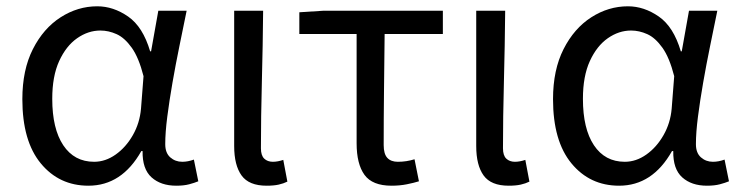

<svg xmlns="http://www.w3.org/2000/svg" viewBox="-20 -577 2351 610"><path d="M261 13Q168 13 109.5 -58Q51 -129 51 -262Q51 -355 84.5 -421Q118 -487 172.5 -522Q227 -557 289 -557Q340 -557 387 -524.5Q434 -492 457 -414H460L483 -543H573Q562 -489 550 -430.5Q538 -372 528 -314.5Q518 -257 511.5 -206.5Q505 -156 505 -119Q505 -91 521 -77Q537 -63 559 -63Q577 -63 596 -70L610 -1Q598 4 581 8.5Q564 13 540 13Q491 13 461.5 -13.5Q432 -40 433 -97H429Q367 13 261 13ZM279 -63Q315 -63 347.5 -86Q380 -109 402 -147.5Q424 -186 428 -232L436 -335Q421 -394 398.5 -425.5Q376 -457 350.5 -468.5Q325 -480 299 -480Q260 -480 225 -455.5Q190 -431 168 -383Q146 -335 146 -263Q146 -168 181 -115.5Q216 -63 279 -63Z M827 13Q771 13 747.5 -19.5Q724 -52 724 -113V-543H816Q815 -433 812 -318.5Q809 -204 809 -106Q809 -83 819.5 -73Q830 -63 847 -63Q862 -63 880 -69L893 0Q881 6 865.5 9.5Q850 13 827 13Z M1224 13Q1163 13 1138 -21.5Q1113 -56 1113 -122V-469H931V-538L1009 -543H1387V-469H1202Q1201 -377 1200 -288Q1199 -199 1199 -116Q1199 -88 1210.5 -75.5Q1222 -63 1244 -63Q1258 -63 1271 -65Q1284 -67 1297 -71L1311 -1Q1295 4 1272.5 8.5Q1250 13 1224 13Z M1596 13Q1540 13 1516.5 -19.5Q1493 -52 1493 -113V-543H1585Q1584 -433 1581 -318.5Q1578 -204 1578 -106Q1578 -83 1588.5 -73Q1599 -63 1616 -63Q1631 -63 1649 -69L1662 0Q1650 6 1634.5 9.5Q1619 13 1596 13Z M1947 13Q1854 13 1795.5 -58Q1737 -129 1737 -262Q1737 -355 1770.5 -421Q1804 -487 1858.5 -522Q1913 -557 1975 -557Q2026 -557 2073 -524.5Q2120 -492 2143 -414H2146L2169 -543H2259Q2248 -489 2236 -430.5Q2224 -372 2214 -314.5Q2204 -257 2197.5 -206.5Q2191 -156 2191 -119Q2191 -91 2207 -77Q2223 -63 2245 -63Q2263 -63 2282 -70L2296 -1Q2284 4 2267 8.5Q2250 13 2226 13Q2177 13 2147.5 -13.5Q2118 -40 2119 -97H2115Q2053 13 1947 13ZM1965 -63Q2001 -63 2033.5 -86Q2066 -109 2088 -147.5Q2110 -186 2114 -232L2122 -335Q2107 -394 2084.5 -425.5Q2062 -457 2036.5 -468.5Q2011 -480 1985 -480Q1946 -480 1911 -455.5Q1876 -431 1854 -383Q1832 -335 1832 -263Q1832 -168 1867 -115.5Q1902 -63 1965 -63Z"/></svg>

Font: Chiron Sans HK TT
Style: Regular
Weight: 400
Designer: Ryoko NISHIZUKA 西塚涼子 (kana, bopomofo & ideographs); Paul D. Hunt (Latin, Greek & Cyrillic); Sandoll Communications 산돌커뮤니
Foundry: Adobe
Version: Version 2.022;hotconv 1.0.109;makeotfexe 2.5.65596